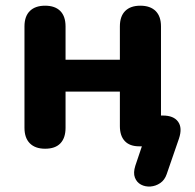

<svg xmlns="http://www.w3.org/2000/svg" viewBox="-20 -519 690 681"><path d="M571.2 98.8Q564.2 119.5 548.2 130.4Q532.2 141.2 513.8 142.5Q495.2 143.8 480.1 135.8Q465 127.8 458.5 110.9Q452 94 460 68.8L498.8 -46.2L501.2 0H473.8Q440.2 0 422.8 -18.5Q405.2 -37 405.2 -71.8V-194.2H212.5V-65.8Q212.5 -29.8 194.2 -10.6Q176 8.5 140 8.5Q105 8.5 85.9 -10.6Q66.8 -29.8 66.8 -65.8V-425.2Q66.8 -461.2 85.9 -480Q105 -498.8 140 -498.8Q175 -498.8 193.8 -480Q212.5 -461.2 212.5 -425.2V-307.2H405.2V-425.2Q405.2 -461.2 424 -480Q442.8 -498.8 477.8 -498.8Q512.8 -498.8 531.9 -480Q551 -461.2 551 -425.2V-97.5L534.5 -109.2H557.8Q595.8 -109.2 611.6 -87.4Q627.5 -65.5 614.8 -27.5Z"/></svg>

Font: Nunito ExtraLight
Style: Regular
Weight: 200
Designer: Vernon Adams
Foundry: Vernon Adams
Version: Version 3.602;April 4, 2023;FontCreator 14.0.0.2856 64-bit